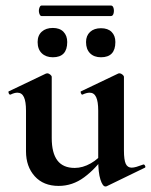

<svg xmlns="http://www.w3.org/2000/svg" viewBox="-20 -660 546 694"><path d="M192 12Q137 12 105.5 -23Q74 -58 74 -113V-260Q74 -293 66.5 -309Q59 -325 43 -325Q32 -325 18 -318Q14 -317 11.5 -323Q9 -329 12 -330L146 -394Q149 -395 151 -395Q156 -395 161.5 -390.5Q167 -386 167 -382V-161Q167 -107 187.5 -80Q208 -53 250 -53Q279 -53 308 -69.5Q337 -86 354 -111L360 -99Q326 -50 284 -19Q242 12 192 12ZM428 -382V-116Q428 -82 434.5 -68Q441 -54 456 -54Q463 -54 473.5 -57Q484 -60 497 -65Q501 -67 504 -61.5Q507 -56 504 -54L366 13Q364 14 361 14Q351 14 343 -11Q335 -36 335 -82V-260Q335 -293 327.5 -309Q320 -325 304 -325Q293 -325 278 -318Q275 -317 272.5 -323Q270 -329 273 -330L407 -394Q409 -395 412 -395Q417 -395 422.5 -390.5Q428 -386 428 -382ZM171 -453Q146 -453 131 -467.5Q116 -482 116 -508Q116 -532 131 -545.5Q146 -559 171 -559Q196 -559 209.5 -545Q223 -531 223 -508Q223 -453 171 -453ZM345 -453Q320 -453 305.5 -467.5Q291 -482 291 -508Q291 -531 305.5 -544.5Q320 -558 345 -558Q370 -558 383.5 -544.5Q397 -531 397 -508Q397 -453 345 -453ZM130 -602Q125 -602 122 -611.5Q119 -621 122 -630.5Q125 -640 130 -640H381Q388 -640 390.5 -630.5Q393 -621 390.5 -611.5Q388 -602 381 -602Z"/></svg>

Font: Cormorant Light
Style: Bold
Weight: 700
Version: Version 4.000